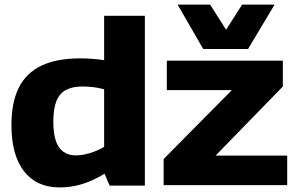

<svg xmlns="http://www.w3.org/2000/svg" viewBox="-20 -809 1304 839"><path d="M459 2 437 -50Q386 -19 338.5 -4.5Q291 10 240 10Q140 10 85 -60.5Q30 -131 30 -262Q30 -362 62.5 -426.5Q95 -491 162 -522.5Q229 -554 331 -554Q356 -554 383 -552Q410 -550 435 -546V-740H613V2ZM435 -167V-419Q409 -426 385.5 -428.5Q362 -431 339 -431Q297 -431 268.5 -416Q240 -401 226.5 -367.5Q213 -334 213 -277Q213 -226 224 -193.5Q235 -161 257.5 -145.5Q280 -130 311 -130Q330 -130 349.5 -134Q369 -138 390.5 -146Q412 -154 435 -167ZM695 0V-114L993 -415H709V-544H1216V-431L922 -129H1235V0ZM1180 -789 1064 -595H868L756 -789H898L968 -679L1038 -789Z"/></svg>

Font: Georama SemiExpanded
Style: Bold
Weight: 700
Width: 6
Designer: Jean-Baptiste Levee
Foundry: Production Type
Version: Version 1.001